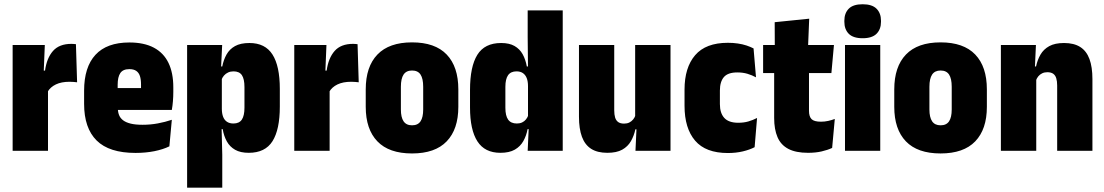

<svg xmlns="http://www.w3.org/2000/svg" viewBox="-20 -710 5200 904"><path d="M204 -277.5 149.5 -377.5H192Q200 -436.5 229.5 -470Q259 -503.5 316.5 -503.5Q322 -503.5 326.8 -503Q331.5 -502.5 337.5 -502L343 -322.5Q336.5 -323.5 326.8 -324.2Q317 -325 307.5 -325Q269 -325 243 -312.5Q217 -300 204 -277.5ZM39.5 0V-498H191L184.5 -339.5H206V0Z M618 10Q494 10 435 -48.5Q376 -107 376 -221V-283Q376 -394 429.5 -452Q483 -510 589 -510Q658.5 -510 704.5 -485.5Q750.5 -461 773.2 -414Q796 -367 796 -299V-276.5Q796 -255 794.2 -233.5Q792.5 -212 789 -192.5H642.5Q643.5 -230 643.8 -260Q644 -290 644 -311.5Q644 -336 638.8 -352Q633.5 -368 621.5 -376.2Q609.5 -384.5 589 -384.5Q559 -384.5 546.5 -366Q534 -347.5 534 -311V-254L535 -232V-199.5Q535 -182 540.8 -167.8Q546.5 -153.5 559.8 -143.5Q573 -133.5 595.2 -128Q617.5 -122.5 651.5 -122.5Q688.5 -122.5 723.2 -129Q758 -135.5 789 -146L777.5 -21Q748 -6.5 707 1.8Q666 10 618 10ZM471 -192.5V-295.5H754.5V-192.5Z M1151 9.5Q1112 9.5 1087 -4.8Q1062 -19 1048 -44.2Q1034 -69.5 1028.5 -102H993L1024.5 -198Q1024.5 -176 1030.5 -160.2Q1036.5 -144.5 1048.8 -136.5Q1061 -128.5 1079 -128.5Q1106.5 -128.5 1118.8 -147Q1131 -165.5 1131 -203V-300Q1131 -338 1119 -356Q1107 -374 1079.5 -374Q1065.5 -374 1054 -368.8Q1042.5 -363.5 1034.5 -354.2Q1026.5 -345 1022.5 -333L985 -397H1026.5Q1032.5 -428 1046.5 -453.2Q1060.5 -478.5 1086.5 -493Q1112.5 -507.5 1154.5 -507.5Q1228.5 -507.5 1263 -453.2Q1297.5 -399 1297.5 -291.5V-208Q1297.5 -100 1263 -45.2Q1228.5 9.5 1151 9.5ZM861 173.5V-498H1026L1019.5 -363.5L1024.5 -357V-143L1023 -121L1026.5 19V173.5Z M1530 -277.5 1475.5 -377.5H1518Q1526 -436.5 1555.5 -470Q1585 -503.5 1642.5 -503.5Q1648 -503.5 1652.8 -503Q1657.5 -502.5 1663.5 -502L1669 -322.5Q1662.5 -323.5 1652.8 -324.2Q1643 -325 1633.5 -325Q1595 -325 1569 -312.5Q1543 -300 1530 -277.5ZM1365.5 0V-498H1517L1510.5 -339.5H1532V0Z M1920 12.5Q1811.5 12.5 1756.8 -44.5Q1702 -101.5 1702 -207V-289Q1702 -396 1757 -453.2Q1812 -510.5 1920 -510.5Q2028.5 -510.5 2083.2 -453.2Q2138 -396 2138 -289V-207Q2138 -101.5 2083.2 -44.5Q2028.5 12.5 1920 12.5ZM1920 -120Q1947.5 -120 1960 -138.8Q1972.5 -157.5 1972.5 -194.5V-301.5Q1972.5 -340 1960 -359Q1947.5 -378 1920 -378Q1893 -378 1880.2 -359Q1867.5 -340 1867.5 -301.5V-194.5Q1867.5 -157.5 1880.2 -138.8Q1893 -120 1920 -120Z M2336 9.5Q2262.5 9.5 2227.8 -44.5Q2193 -98.5 2193 -204V-286.5Q2193 -396.5 2227.5 -452Q2262 -507.5 2339.5 -507.5Q2378 -507.5 2402.5 -493.5Q2427 -479.5 2440.8 -454.8Q2454.5 -430 2460.5 -397H2500L2466 -304.5Q2466 -327 2460 -342.2Q2454 -357.5 2442 -365.8Q2430 -374 2412 -374Q2385 -374 2372.2 -356Q2359.5 -338 2359.5 -301V-202.5Q2359.5 -165 2372.5 -146.8Q2385.5 -128.5 2413.5 -128.5Q2427.5 -128.5 2438.2 -133.5Q2449 -138.5 2456.5 -147.8Q2464 -157 2468 -169L2501 -102H2464Q2458.5 -71.5 2444.2 -46Q2430 -20.5 2404 -5.5Q2378 9.5 2336 9.5ZM2464.5 0 2470 -121 2466 -142.5V-365V-387L2464.5 -535V-661H2629.5V0Z M2872 -498V-190.5Q2872 -170.5 2876.2 -156.5Q2880.5 -142.5 2890.8 -135.2Q2901 -128 2918.5 -128Q2932.5 -128 2943 -133.2Q2953.5 -138.5 2961 -147.5Q2968.5 -156.5 2972 -167.5L3001.5 -101H2971.5Q2965 -70.5 2950.5 -45.2Q2936 -20 2909.5 -5.2Q2883 9.5 2839.5 9.5Q2793 9.5 2763.5 -9.2Q2734 -28 2720 -65.8Q2706 -103.5 2706 -160.5V-498ZM3137 -498V0H2972L2977.5 -119.5L2970.5 -128.5V-498Z M3407 10.5Q3302.5 10.5 3252.8 -47.8Q3203 -106 3203 -212V-288Q3203 -392 3253 -450.2Q3303 -508.5 3407 -508.5Q3432 -508.5 3454 -505.2Q3476 -502 3494.8 -495.8Q3513.5 -489.5 3528 -482L3539.5 -346Q3521 -356 3499.5 -362.5Q3478 -369 3451.5 -369Q3407 -369 3388.2 -347Q3369.5 -325 3369.5 -283.5V-220Q3369.5 -177.5 3390.2 -154.8Q3411 -132 3456 -132Q3482 -132 3503.5 -138.2Q3525 -144.5 3544.5 -154.5L3533 -17Q3510 -5 3477.5 2.8Q3445 10.5 3407 10.5Z M3784.5 9.5Q3727 9.5 3691.8 -9Q3656.5 -27.5 3640.8 -64.2Q3625 -101 3625 -154.5V-460H3789V-188Q3789 -161.5 3801 -149.2Q3813 -137 3845.5 -137Q3863 -137 3879.8 -140.8Q3896.5 -144.5 3910.5 -150L3898 -13.5Q3876.5 -3.5 3848.2 3Q3820 9.5 3784.5 9.5ZM3573 -366V-498H3906.5L3894.5 -366ZM3628 -487.5 3627.5 -605.5 3790 -622 3784.5 -487.5Z M3958.5 0V-498H4124.5V0ZM4041.5 -530Q3997 -530 3976.2 -551Q3955.5 -572 3955.5 -607.5V-612.5Q3955.5 -648 3976.2 -669Q3997 -690 4041.5 -690Q4086 -690 4107 -669Q4128 -648 4128 -612.5V-607.5Q4128 -572 4107 -551Q4086 -530 4041.5 -530Z M4408.5 12.5Q4300 12.5 4245.2 -44.5Q4190.5 -101.5 4190.5 -207V-289Q4190.5 -396 4245.5 -453.2Q4300.5 -510.5 4408.5 -510.5Q4517 -510.5 4571.8 -453.2Q4626.5 -396 4626.5 -289V-207Q4626.5 -101.5 4571.8 -44.5Q4517 12.5 4408.5 12.5ZM4408.5 -120Q4436 -120 4448.5 -138.8Q4461 -157.5 4461 -194.5V-301.5Q4461 -340 4448.5 -359Q4436 -378 4408.5 -378Q4381.5 -378 4368.8 -359Q4356 -340 4356 -301.5V-194.5Q4356 -157.5 4368.8 -138.8Q4381.5 -120 4408.5 -120Z M4957.5 0V-307.5Q4957.5 -327.5 4953.2 -341.5Q4949 -355.5 4938.8 -362.8Q4928.5 -370 4911 -370Q4897.5 -370 4886.8 -364.8Q4876 -359.5 4868.8 -350.8Q4861.5 -342 4857.5 -330.5L4828 -397H4858Q4864.5 -428 4879 -453Q4893.5 -478 4920.2 -492.8Q4947 -507.5 4990 -507.5Q5036.5 -507.5 5066 -488.8Q5095.5 -470 5109.5 -432.2Q5123.5 -394.5 5123.5 -337.5V0ZM4692.5 0V-498H4857.5L4852 -378.5L4859 -369.5V0Z"/></svg>

Font: Anek Odia SemiCondensed ExtraBold
Style: Regular
Weight: 800
Width: 4
Designer: Yesha Goshar & Mahesh Sahu (Odia), Yesha Goshar (Latin)
Foundry: Ek Type
Version: Version 1.003